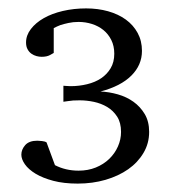

<svg xmlns="http://www.w3.org/2000/svg" viewBox="-20 -812 406 457"><path d="M335 -498Q335 -470.7 321.5 -448Q308.1 -425.3 285.2 -409.2Q262.2 -393.1 231.2 -384Q200.2 -375 165 -375Q131.8 -375 106.9 -381.6Q82 -388.2 64.9 -398.4Q47.9 -408.7 39.3 -420.9Q30.8 -433.1 30.8 -443.8Q30.8 -456.1 40 -466.6Q49.3 -477.1 68.8 -477.1Q72.8 -477.1 79.8 -476.3Q86.9 -475.6 90.8 -473.1L110.8 -418.9Q136.2 -405.8 167 -405.8Q189.5 -405.8 208 -413.3Q226.6 -420.9 240 -433.8Q253.4 -446.8 260.7 -463.4Q268.1 -480 268.1 -498Q268.1 -520 258.8 -534.4Q249.5 -548.8 235.1 -557.4Q220.7 -565.9 203.4 -569.6Q186 -573.2 169.9 -573.2Q161.1 -573.2 154.1 -572.8Q147 -572.3 141.6 -571.3Q135.7 -570.3 130.9 -569.8V-607.9Q132.3 -607.9 137.9 -607.4Q143.6 -606.9 147.9 -606.9Q168.5 -606.9 187.5 -611.6Q206.5 -616.2 220.7 -625.7Q234.9 -635.3 243.4 -649.7Q252 -664.1 252 -684.1Q252 -702.6 244.9 -716.8Q237.8 -731 226.1 -740.5Q214.4 -750 199 -754.9Q183.6 -759.8 167 -759.8Q153.8 -759.8 142.8 -757.3Q131.8 -754.9 124 -752.4Q115.2 -749 107.9 -745.1V-686Q106.4 -685.1 98.9 -680.9Q91.3 -676.8 79.1 -676.8Q73.2 -676.8 66.9 -678.5Q60.5 -680.2 54.9 -684.1Q49.3 -688 45.7 -694.6Q42 -701.2 42 -710.9Q42 -728 53.5 -742.9Q64.9 -757.8 84.2 -768.8Q103.5 -779.8 129.6 -785.9Q155.8 -792 185.1 -792Q212.9 -792 237.3 -785.2Q261.7 -778.3 279.5 -765.4Q297.4 -752.4 307.6 -733.6Q317.9 -714.8 317.9 -690.9Q317.9 -657.2 292.7 -632.1Q267.6 -606.9 219.2 -594.2Q239.7 -593.3 260.5 -587.4Q281.2 -581.5 297.6 -569.8Q314 -558.1 324.5 -540.5Q335 -522.9 335 -498Z"/></svg>

Font: Charis SIL Am
Style: Regular
Weight: 400
Foundry: SIL International
Version: Version 5.000